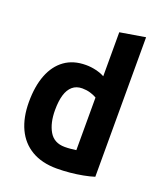

<svg xmlns="http://www.w3.org/2000/svg" viewBox="-144 -875 847 984"><g transform="rotate(20 280.0 -382.5)"><path d="M281 12Q200 12 144 -21Q88 -54 59.5 -115Q31 -176 31 -260Q31 -346 55 -408Q79 -470 126 -504Q173 -538 242 -538Q270 -538 297 -531.5Q324 -525 344 -514V-754L482 -777V-16Q457 -8 423 -1.5Q389 5 352.5 8.5Q316 12 281 12ZM282 -106Q299 -106 314 -107.5Q329 -109 344 -111V-398Q329 -407 308.5 -413Q288 -419 265 -419Q233 -419 212 -401Q191 -383 181 -349.5Q171 -316 171 -267Q171 -196 197.5 -151Q224 -106 282 -106Z"/></g></svg>

Font: Ubuntu Sans Mono
Style: Bold
Weight: 700
Monospace: yes
Designer: Dalton Maag Ltd
Foundry: Dalton Maag Ltd
Version: Version 1.006